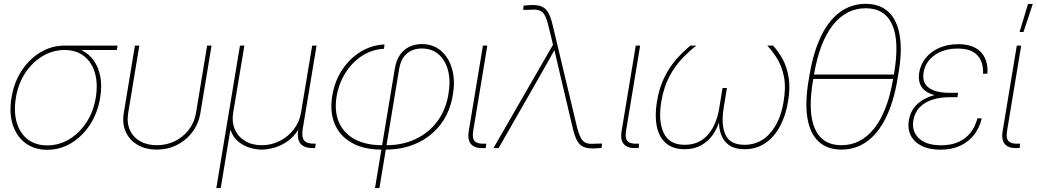

<svg xmlns="http://www.w3.org/2000/svg" viewBox="-20 -755 5286 979"><path d="M221.2 8.8Q155.3 8.8 109.6 -25.4Q64 -59.6 44.9 -119.4Q25.9 -179.2 38.6 -256.8Q51.3 -335 90.3 -394.5Q129.4 -454.1 186.3 -488.3Q243.2 -522.5 309.1 -522.5H579.6L575.7 -500H364.3H309.1Q250 -500 197.8 -469.2Q145.5 -438.5 109.1 -383.5Q72.8 -328.6 61 -256.8Q49.3 -185.1 65.4 -130.1Q81.5 -75.2 121.6 -44.4Q161.6 -13.7 221.2 -13.7Q280.3 -13.7 332 -44.4Q383.8 -75.2 420.2 -130.1Q456.5 -185.1 468.3 -256.8Q480 -328.6 463.9 -383.5Q447.8 -438.5 408 -469.2Q368.2 -500 309.1 -500L308.1 -518.6Q357.4 -518.6 395.8 -499.5Q434.1 -480.5 458.5 -445.8Q482.9 -411.1 491.7 -363Q500.5 -314.9 490.7 -256.8Q478 -179.2 439 -119.4Q399.9 -59.6 343.5 -25.4Q287.1 8.8 221.2 8.8Z M779.3 7.8Q723.6 7.8 682.4 -15.9Q641.1 -39.6 621.6 -81.8Q602.1 -124 611.3 -179.7L668 -522.5H690.4L633.8 -179.7Q625.5 -130.4 641.8 -93Q658.2 -55.7 694.1 -35.2Q730 -14.6 779.3 -14.6Q829.1 -14.6 871.3 -35.2Q913.6 -55.7 942.4 -93Q971.2 -130.4 979.5 -179.7L1036.1 -522.5H1058.6L1002 -179.7Q992.7 -124 961.2 -81.8Q929.7 -39.6 882.6 -15.9Q835.4 7.8 779.3 7.8Z M1083 204.1 1203.6 -522.5H1226.1L1168.9 -179.7Q1161.1 -132.8 1177.5 -95.5Q1193.8 -58.1 1229.5 -36.4Q1265.1 -14.6 1314.5 -14.6Q1364.3 -14.6 1406.7 -36.4Q1449.2 -58.1 1478 -95.5Q1506.8 -132.8 1514.6 -179.7L1571.8 -522.5H1594.2L1523.4 -96.7Q1517.1 -56.6 1530.3 -39.6Q1543.5 -22.5 1578.6 -22.5H1590.3L1586.4 0H1574.7Q1529.8 0 1511.5 -23.4Q1493.2 -46.9 1501 -96.7L1514.6 -179.7H1532.2Q1523.4 -127.9 1500.2 -92Q1477.1 -56.2 1445.3 -34.2Q1413.6 -12.2 1379.2 -2.2Q1344.7 7.8 1314.5 7.8Q1284.2 7.8 1252 -2.2Q1219.7 -12.2 1193.8 -34.2Q1168 -56.2 1155.3 -92Q1142.6 -127.9 1151.4 -179.7H1168.9L1105.5 204.1Z M1892.1 204.1 1993.2 -405.3Q2000.5 -448.2 2020 -476.1Q2039.6 -503.9 2068.4 -517.1Q2097.2 -530.3 2130.9 -530.3Q2188.5 -530.3 2228.3 -496.3Q2268.1 -462.4 2284.9 -404.1Q2301.8 -345.7 2289.1 -271.5Q2274.9 -184.1 2227.1 -121.3Q2179.2 -58.6 2106.9 -25.4Q2034.7 7.8 1946.8 7.8H1924.3Q1835.4 7.8 1774.4 -26.4Q1713.4 -60.5 1687 -122.3Q1660.6 -184.1 1674.3 -267.6Q1686.5 -341.3 1724.9 -399.2Q1763.2 -457 1819.1 -491.2Q1875 -525.4 1940.4 -528.3L1938 -506.3Q1877.4 -503.4 1826.7 -470.7Q1775.9 -438 1741.7 -383.8Q1707.5 -329.6 1696.3 -263.2Q1684.1 -186.5 1708.5 -130.9Q1732.9 -75.2 1789.3 -44.9Q1845.7 -14.6 1928.2 -14.6H1950.7Q2032.2 -14.6 2098.9 -45.9Q2165.5 -77.1 2209.5 -135.7Q2253.4 -194.3 2266.6 -275.4Q2278.3 -343.3 2264.6 -395.5Q2251 -447.8 2216.6 -477.8Q2182.1 -507.8 2130.4 -507.8Q2102.5 -507.8 2078.9 -497.3Q2055.2 -486.8 2038.6 -464.4Q2022 -441.9 2015.6 -405.3L1914.6 204.1Z M2447.3 0Q2402.8 2.4 2382.8 -18.8Q2362.8 -40 2370.1 -85.9L2442.4 -522.5H2464.8L2392.6 -85.9Q2386.7 -48.8 2401.1 -34.7Q2415.5 -20.5 2451.2 -22.5Q2453.6 -22.5 2455.3 -22.5Q2457 -22.5 2459.5 -22.5L2457 -0.5Q2454.6 0 2452.1 0Q2449.7 0 2447.3 0Z M2496.1 0 2799.8 -526.9 2777.3 -619.6Q2768.6 -656.7 2758.1 -676.3Q2747.6 -695.8 2730.5 -701.9Q2713.4 -708 2685.1 -705.1L2647.9 -704.6L2649.4 -726.1Q2664.6 -727.5 2673.3 -728.5Q2682.1 -729.5 2695.8 -729.5Q2726.1 -729.5 2745.4 -720.2Q2764.6 -710.9 2776.6 -688.7Q2788.6 -666.5 2797.9 -627.4L2921.9 -107.9Q2931.2 -71.3 2941.9 -51.5Q2952.6 -31.7 2970 -25.6Q2987.3 -19.5 3015.1 -22.5L3049.8 -22.9L3047.9 -1.5Q3033.2 0 3024.7 1Q3016.1 2 3002.4 2Q2972.2 2 2953.1 -7.3Q2934.1 -16.6 2922.1 -38.8Q2910.2 -61 2900.9 -100.1L2839.8 -358.4Q2830.6 -396 2822.3 -433.8Q2814 -471.7 2804.7 -509.3H2812.5Q2791.5 -471.7 2770.3 -433.8Q2749 -396 2727.5 -358.4L2522.5 0Z M3226.6 0Q3182.1 2.4 3162.1 -18.8Q3142.1 -40 3149.4 -85.9L3221.7 -522.5H3244.1L3171.9 -85.9Q3166 -48.8 3180.4 -34.7Q3194.8 -20.5 3230.5 -22.5Q3232.9 -22.5 3234.6 -22.5Q3236.3 -22.5 3238.8 -22.5L3236.3 -0.5Q3233.9 0 3231.4 0Q3229 0 3226.6 0Z M3471.2 5.9Q3411.1 5.9 3375.7 -24.9Q3340.3 -55.7 3329.1 -110.4Q3317.9 -165 3329.6 -236.3Q3341.3 -307.6 3367.9 -361.1Q3394.5 -414.6 3429.4 -453.9Q3464.4 -493.2 3500.5 -522.5H3530.8Q3495.6 -495.6 3459 -457.5Q3422.4 -419.4 3393.3 -365.2Q3364.3 -311 3351.6 -234.9Q3335.9 -136.7 3364.3 -76.7Q3392.6 -16.6 3471.2 -16.6Q3543.9 -16.6 3588.6 -66.9Q3633.3 -117.2 3647.5 -204.1L3664.1 -306.2H3686.5L3669.9 -204.1Q3655.8 -117.2 3679.7 -66.9Q3703.6 -16.6 3776.4 -16.6Q3855 -16.6 3907.2 -76.7Q3959.5 -136.7 3975.1 -234.9Q3988.3 -311 3977.1 -365.2Q3965.8 -419.4 3941.9 -457.5Q3918 -495.6 3892.1 -522.5H3921.9Q3948.7 -493.2 3970.5 -453.9Q3992.2 -414.6 4001.2 -361.1Q4010.3 -307.6 3998 -236.3Q3986.3 -165 3956.8 -110.4Q3927.2 -55.7 3881.8 -24.9Q3836.4 5.9 3776.4 5.9Q3728 5.9 3698.7 -14.2Q3669.4 -34.2 3657 -68.4Q3644.5 -102.5 3646.5 -145H3650.4Q3638.7 -102.5 3615 -68.4Q3591.3 -34.2 3555.4 -14.2Q3519.5 5.9 3471.2 5.9Z M4270.5 7.8Q4198.2 7.8 4154.1 -33.2Q4109.9 -74.2 4096.9 -153.6Q4084 -232.9 4103.5 -348.1L4108.9 -379.4Q4128.9 -494.6 4168.2 -574Q4207.5 -653.3 4264.4 -694.3Q4321.3 -735.4 4393.6 -735.4Q4466.3 -735.4 4510.3 -694.3Q4554.2 -653.3 4567.6 -574Q4581.1 -494.6 4561 -379.4L4555.7 -348.1Q4536.1 -232.9 4496.6 -153.6Q4457 -74.2 4400.1 -33.2Q4343.3 7.8 4270.5 7.8ZM4270.5 -14.6Q4369.1 -14.6 4437 -99.6Q4504.9 -184.6 4533.2 -348.1L4538.6 -379.4Q4566.9 -543 4529.8 -627.9Q4492.7 -712.9 4394 -712.9Q4295.4 -712.9 4227.5 -627.9Q4159.7 -543 4131.3 -379.4L4126 -348.1Q4097.7 -184.6 4134.8 -99.6Q4171.9 -14.6 4270.5 -14.6ZM4115.2 -352.5 4118.7 -375H4549.3L4545.9 -352.5Z M4774.9 8.3Q4718.3 8.3 4679.7 -11Q4641.1 -30.3 4624 -64Q4606.9 -97.7 4614.3 -142.1Q4620.1 -176.8 4638.2 -202.4Q4656.2 -228 4685.1 -245.4Q4713.9 -262.7 4751.5 -271.5Q4789.1 -280.3 4833.5 -280.3H4865.2L4861.8 -259.3H4820.3Q4772.5 -259.3 4733.2 -246.3Q4693.8 -233.4 4668.9 -207.3Q4644 -181.2 4637.2 -141.6Q4627.9 -85 4665.8 -49.6Q4703.6 -14.2 4778.8 -14.2Q4830.1 -14.2 4867.7 -31.2Q4905.3 -48.3 4929.2 -79.1Q4953.1 -109.9 4963.9 -151.9L4985.8 -150.9Q4974.6 -103.5 4946.8 -67.6Q4918.9 -31.7 4875.7 -11.7Q4832.5 8.3 4774.9 8.3ZM4827.1 -260.7Q4783.2 -260.7 4750.7 -268.6Q4718.3 -276.4 4698 -291.7Q4677.7 -307.1 4669.9 -330.6Q4662.1 -354 4667 -385.3Q4674.3 -428.2 4701.4 -460.9Q4728.5 -493.7 4771.2 -511.7Q4814 -529.8 4866.7 -529.8Q4918 -529.8 4951.9 -511.7Q4985.8 -493.7 5001.7 -460.2Q5017.6 -426.8 5015.1 -379.9L4992.7 -378.4Q4994.6 -440.9 4962.9 -474.1Q4931.2 -507.3 4863.3 -507.3Q4793.5 -507.3 4746.1 -474.1Q4698.7 -440.9 4689.5 -385.7Q4680.7 -334 4715.3 -307.9Q4750 -281.7 4823.7 -281.7H4865.2L4861.8 -260.7Z M5169.4 0Q5125 2.4 5105 -18.8Q5085 -40 5092.3 -85.9L5164.6 -522.5H5187L5114.7 -85.9Q5108.9 -48.8 5123.3 -34.7Q5137.7 -20.5 5173.3 -22.5Q5175.8 -22.5 5177.5 -22.5Q5179.2 -22.5 5181.6 -22.5L5179.2 -0.5Q5176.8 0 5174.3 0Q5171.9 0 5169.4 0ZM5178.7 -591.8 5221.7 -734.9H5246.1L5198.7 -591.8Z"/></svg>

Font: Inter 28pt Thin
Style: Italic
Weight: 250
Italic angle: -9.3988°
Designer: Rasmus Andersson
Foundry: rsms
Version: Version 4.001;git-66647c0bb